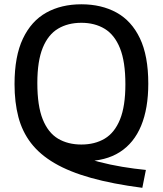

<svg xmlns="http://www.w3.org/2000/svg" viewBox="-20 -770 778 918"><path d="M660.5 128Q518.5 109.5 415 80.5Q311.5 51.5 241 10.2Q170.5 -31 128.2 -86Q86 -141 67.8 -211Q49.5 -281 49.5 -368Q49.5 -501 89.5 -585.2Q129.5 -669.5 201.2 -709.5Q273 -749.5 369 -749.5Q465 -749.5 537 -710Q609 -670.5 649 -586.8Q689 -503 689 -370Q689 -251.5 654.8 -168.8Q620.5 -86 552.8 -42.8Q485 0.5 384.5 0.5Q368.5 0.5 352.2 -0.5Q336 -1.5 319 -3.5L346 -31.5Q396 -11 451.5 3.5Q507 18 564.2 27.5Q621.5 37 677.5 42.5ZM369 -79Q433.5 -79 480.8 -107.2Q528 -135.5 553.8 -198.8Q579.5 -262 579.5 -367Q579.5 -475.5 553.5 -539.8Q527.5 -604 480.2 -632.5Q433 -661 369 -661Q305 -661 257.8 -633Q210.5 -605 184.5 -541.8Q158.5 -478.5 158.5 -373Q158.5 -264 184.2 -199.8Q210 -135.5 257.2 -107.2Q304.5 -79 369 -79Z"/></svg>

Font: Encode Sans Condensed Thin Medium
Style: Regular
Weight: 500
Version: Version 3.002